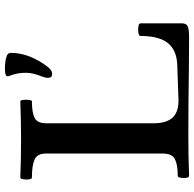

<svg xmlns="http://www.w3.org/2000/svg" viewBox="-24 -742 770 761"><g transform="rotate(-90 360.5 -362.0)"><path d="M449 -540Q438 -540 435 -544.5Q432 -549 432 -557Q432 -567 438 -582Q444 -597 448 -612.5Q452 -628 452 -644Q452 -678 441 -705Q438 -713 438 -716Q438 -727 467 -727Q478 -727 493 -725.5Q508 -724 519.5 -719.5Q531 -715 531 -704Q531 -635 482 -566Q464 -540 449 -540ZM44 3Q37 3 35.5 -8Q34 -19 36 -30.5Q38 -42 44 -42Q87 -42 109.5 -53Q132 -64 132 -103V-564Q132 -599 108 -609.5Q84 -620 37 -620Q31 -620 29.5 -631.5Q28 -643 30 -654.5Q32 -666 37 -666Q111 -663 188 -663Q262 -663 339 -666Q343 -666 344.5 -654.5Q346 -643 344.5 -631.5Q343 -620 339 -620Q295 -620 273.5 -609.5Q252 -599 252 -564V-136Q252 -88 273.5 -63.5Q295 -39 342 -39L486 -44Q543 -47 570.5 -82Q598 -117 598 -190Q598 -196 610.5 -198Q623 -200 635.5 -198Q648 -196 648 -190V-26Q648 -8 636.5 -2.5Q625 3 590 3Q519 3 456.5 2Q394 1 332 0.5Q270 0 199 0Q120 0 44 3Z"/></g></svg>

Font: Junicode SmExp
Style: Bold
Weight: 700
Width: 6
Designer: Peter S. Baker
Version: Version 2.205; ttfautohint (v1.8.4)